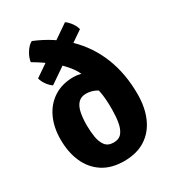

<svg xmlns="http://www.w3.org/2000/svg" viewBox="-184 -858 890 980"><g transform="rotate(-30 261.0 -368.5)"><path d="M488.5 -248.5Q488.5 -170 462.5 -110.8Q436.5 -51.5 385.5 -18.5Q334.5 14.5 259.5 14.5Q185 14.5 134.2 -18.5Q83.5 -51.5 57.8 -109.5Q32 -167.5 32 -242.5Q32 -315 58 -370Q84 -425 132.5 -456Q181 -487 248 -487Q289.5 -487 324.8 -465.8Q360 -444.5 381.5 -419.5V-317Q357.5 -344.5 326 -363Q294.5 -381.5 261.5 -381.5Q232 -381.5 215 -364.2Q198 -347 191 -315.2Q184 -283.5 184 -240Q184 -202.5 189.5 -169.2Q195 -136 211.2 -115.2Q227.5 -94.5 260 -94.5Q292.5 -94.5 308.8 -115.5Q325 -136.5 330.8 -171.8Q336.5 -207 336.5 -248.5Q336.5 -309.5 329.2 -347.8Q322 -386 304 -425Q302.5 -473.5 270.8 -517.2Q239 -561 192 -597.8Q145 -634.5 97.5 -661.5Q101.5 -688.5 118.5 -715.2Q135.5 -742 156 -752.5Q262.5 -709 336.8 -636.5Q411 -564 449.8 -466.2Q488.5 -368.5 488.5 -248.5ZM351 -751Q367 -739.5 380.8 -721Q394.5 -702.5 399.5 -682L137 -502Q120.5 -513.5 107 -532.2Q93.5 -551 88.5 -571Z"/></g></svg>

Font: Signika Negative
Style: Bold
Weight: 700
Designer: Anna Giedry
Foundry: Anna Giedry
Version: Version 2.001